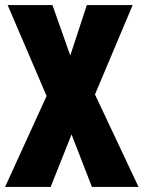

<svg xmlns="http://www.w3.org/2000/svg" viewBox="-22 -734 564 754"><path d="M522 0 351 -363 499 -714H319L254 -516L184 -714H8L161 -357L-2 0H177L259 -206L339 0Z"/></svg>

Font: Noto Sans Thai ExtCond Blk
Style: Regular
Weight: 900
Width: 2
Designer: Monotype Design Team
Foundry: Monotype Imaging Inc.
Version: Version 2.002